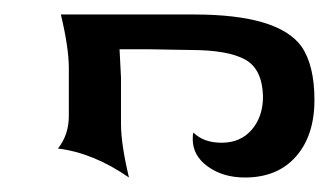

<svg xmlns="http://www.w3.org/2000/svg" viewBox="-20 -242 454 265"><path d="M75 -148V-82Q75 -56 60 -37Q109 -31 158 3Q147 -43 147 -71V-84V-135L145 -174H186L243 -173Q294 -173 318 -160Q342 -147 343 -109Q343 -81 327.5 -63Q312 -45 286 -45Q261 -45 247 -59Q246 -57 246 -50Q246 -27 267 -12Q288 3 318 3Q363 3 388.5 -26Q414 -55 414 -104Q414 -152 396 -178Q364 -222 248 -222H64Q75 -176 75 -148Z"/></svg>

Font: RIT Indira
Style: Bold
Weight: 700
Designer: Sudheer S
Version: 0.9